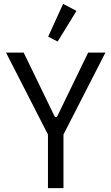

<svg xmlns="http://www.w3.org/2000/svg" viewBox="-20 -969 574 989"><path d="M227 0V-276L11 -698H102L263 -366H273L434 -698H523L307 -276V0ZM277 -755 228 -780 305 -949 374 -913Z"/></svg>

Font: IBM Plex Sans Cond
Style: Regular
Weight: 400
Width: 3
Designer: Mike Abbink, Paul van der Laan, Pieter van Rosmalen
Foundry: Bold Monday
Version: Version 1.3